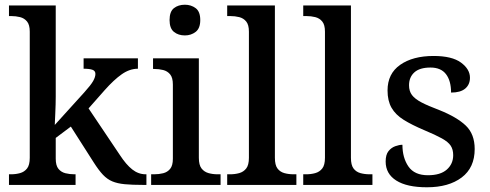

<svg xmlns="http://www.w3.org/2000/svg" viewBox="-20 -783 2073 813"><path d="M18 0V-45H27Q47 -45 65 -50Q83 -55 94.5 -69.5Q106 -84 106 -115V-649Q106 -678 94.5 -692Q83 -706 65 -710.5Q47 -715 27 -715H18V-760H216V-374Q216 -361 215.5 -340.5Q215 -320 214 -300.5Q213 -281 212.5 -267.5Q212 -254 212 -254L337 -392Q365 -423 374.5 -440Q384 -457 384 -470Q384 -483 371.5 -487.5Q359 -492 334 -492V-536H564V-492Q529 -492 495.5 -468.5Q462 -445 423 -401L355 -324L488 -126Q514 -86 540 -65.5Q566 -45 597 -45H600V0H586Q539 0 508 -3Q477 -6 455.5 -15Q434 -24 416 -43Q398 -62 377 -95L280 -247L216 -199V-111Q216 -82 227.5 -68Q239 -54 257 -49.5Q275 -45 295 -45H300V0Z M763 -633Q735 -633 716.5 -648Q698 -663 698 -698Q698 -734 716.5 -748.5Q735 -763 763 -763Q789 -763 808.5 -748.5Q828 -734 828 -698Q828 -663 808.5 -648Q789 -633 763 -633ZM620 0V-45H633Q653 -45 671 -49.5Q689 -54 700.5 -68Q712 -82 712 -111V-425Q712 -454 700.5 -468Q689 -482 671 -486.5Q653 -491 633 -491H628V-536H822V-115Q822 -84 833.5 -69.5Q845 -55 863 -50Q881 -45 901 -45H914V0Z M942 0V-45H955Q975 -45 993 -50Q1011 -55 1022.5 -69.5Q1034 -84 1034 -115V-649Q1034 -678 1022.5 -692Q1011 -706 993 -710.5Q975 -715 955 -715H942V-760H1144V-115Q1144 -84 1155 -69.5Q1166 -55 1184 -50Q1202 -45 1223 -45H1235V0Z M1264 0V-45H1277Q1297 -45 1315 -50Q1333 -55 1344.5 -69.5Q1356 -84 1356 -115V-649Q1356 -678 1344.5 -692Q1333 -706 1315 -710.5Q1297 -715 1277 -715H1264V-760H1466V-115Q1466 -84 1477 -69.5Q1488 -55 1506 -50Q1524 -45 1545 -45H1557V0Z M1788 10Q1703 10 1658 -18.5Q1613 -47 1613 -99Q1613 -128 1625 -143Q1637 -158 1654 -164Q1671 -170 1684 -170Q1684 -115 1709.5 -78Q1735 -41 1792 -41Q1845 -41 1872 -65Q1899 -89 1899 -126Q1899 -150 1888.5 -166Q1878 -182 1851 -197Q1824 -212 1776 -232Q1724 -254 1689.5 -275.5Q1655 -297 1638 -326.5Q1621 -356 1621 -400Q1621 -471 1674.5 -508.5Q1728 -546 1816 -546Q1894 -546 1932 -518Q1970 -490 1970 -454Q1970 -425 1950 -408Q1930 -391 1890 -391Q1890 -441 1868.5 -469Q1847 -497 1803 -497Q1757 -497 1734.5 -476.5Q1712 -456 1712 -422Q1712 -397 1724.5 -380.5Q1737 -364 1764.5 -349.5Q1792 -335 1840 -317Q1915 -287 1952.5 -251Q1990 -215 1990 -152Q1990 -73 1935 -31.5Q1880 10 1788 10Z"/></svg>

Font: Noto Serif Bengali Medium
Style: Regular
Weight: 500
Designer: Juan Bruce, Universal Thirst, Indian Type Foundry and the Monotype Design Team.
Foundry: Monotype Imaging Inc.
Version: Version 2.003; ttfautohint (v1.8.4.7-5d5b)